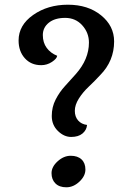

<svg xmlns="http://www.w3.org/2000/svg" viewBox="-20 -787 568 816"><path d="M350 -256Q348 -234 330.5 -219.5Q313 -205 282.5 -205Q252 -205 226 -230.5Q200 -256 200 -294Q200 -332 216.5 -364Q233 -396 256 -421Q279 -446 302 -472Q358 -535 358 -606Q358 -648 329.5 -679.5Q301 -711 257 -711Q213 -711 187.5 -690.5Q162 -670 162 -638Q162 -606 178.5 -583.5Q195 -561 223 -550Q222 -538 201 -524Q180 -510 155 -510Q112 -510 85.5 -539.5Q59 -569 59 -615Q59 -680 121 -723.5Q183 -767 268.5 -767Q354 -767 409.5 -722Q465 -677 465 -611Q465 -528 406 -468Q382 -442 357 -418.5Q332 -395 315 -368Q298 -341 298 -316Q298 -291 312 -275Q326 -259 350 -256ZM280.5 -125Q310 -125 326.5 -109.5Q343 -94 343 -66.5Q343 -39 317.5 -15Q292 9 262 9Q232 9 215.5 -7.5Q199 -24 199 -51Q199 -78 225 -101.5Q251 -125 280.5 -125Z"/></svg>

Font: Laila Medium
Style: Regular
Weight: 500
Designer: Hitesh Malaviya
Foundry: Indian Type Foundry
Version: Version 1.302;PS 1.0;hotconv 1.0.78;makeotf.lib2.5.61930; tt